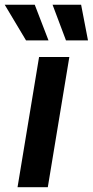

<svg xmlns="http://www.w3.org/2000/svg" viewBox="-51 -785 389 805"><path d="M22.5 0 112.8 -545.9H239.7L149.4 0ZM225.6 -615.7 169.4 -765.1H289.1L317.9 -615.7ZM58.1 -615.7 -31.2 -765.1H94.7L152.3 -615.7Z"/></svg>

Font: Inter SemiBold
Style: Italic
Weight: 600
Italic angle: -9.3988°
Designer: Rasmus Andersson
Foundry: rsms
Version: Version 4.001;git-66647c0bb